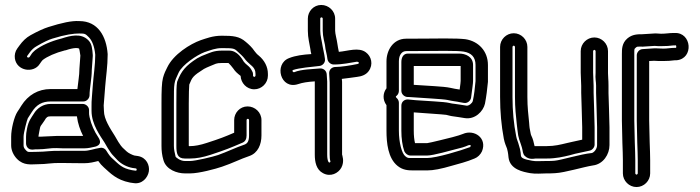

<svg xmlns="http://www.w3.org/2000/svg" viewBox="-20 -663 2822 774"><path d="M341 -279C341 -307 350 -346 350 -381L354 -437V-441C352 -466 351 -486 336 -501C306 -531 263 -519 229 -508C185 -497 147 -480 121 -460C115 -455 109 -449 105 -442L99 -433C94 -428 86 -433 90 -438L98 -449C107 -462 117 -471 128 -477C155 -493 177 -503 190 -507C244 -524 278 -528 299 -528C323 -528 324 -527 338 -513C351 -500 361 -476 364 -442C364 -401 357 -359 354 -317C353 -298 348 -251 349 -236V-216C349 -161 386 -113 401 -89L415 -65C424 -50 431 -41 439 -33L454 -17C470 -1 492 10 514 14L528 16C532 17 533 26 526 25L512 23C471 15 461 1 432 -25C426 -30 418 -40 409 -55C404 -64 394 -69 384 -67C358 -63 340 -55 319 -55H230C181 -56 164 -51 132 -51C94 -51 94 -47 84 -58C77 -65 75 -71 75 -77V-112C75 -128 89 -180 92 -186C98 -196 102 -202 108 -211C127 -241 150 -254 184 -254H316C331 -254 341 -268 341 -279ZM292 -304H184C134 -304 93 -280 66 -237C61 -228 55 -220 50 -212C37 -192 25 -143 25 -112V-77C25 -57 34 -38 48 -23C76 6 106 -1 132 -1C171 -1 185 -7 229 -6C252 -6 282 -5 319 -5C342 -5 360 -10 376 -14C383 -4 391 5 399 12C424 34 448 62 504 73L518 75C553 81 576 53 580 28C584 4 571 -28 536 -34L522 -36C514 -38 497 -46 490 -53L474 -68C471 -71 465 -78 457 -91L443 -115C425 -144 399 -182 399 -216C399 -223 398 -230 398 -238C398 -244 403 -294 404 -314C407 -353 414 -397 414 -443V-445C409 -516 375 -578 300 -578C269 -580 229 -571 175 -554C156 -548 132 -537 103 -521C85 -511 71 -497 58 -479L50 -468C41 -456 38 -441 40 -427C48 -376 116 -367 140 -405L147 -415C149 -418 152 -421 152 -421C170 -435 203 -450 242 -460H244C279 -472 294 -470 299 -467C300 -463 302 -455 304 -439L300 -384V-382C300 -359 295 -334 292 -304ZM314 -244H184C155 -244 130 -228 116 -204C106 -188 95 -176 89 -145C86 -130 85 -121 85 -112V-85C85 -75 92 -58 113 -60C118 -61 124 -61 132 -61C163 -61 184 -67 208 -66C218 -66 227 -65 235 -65H319C336 -65 351 -69 360 -71C360 -71 399 -76 376 -110C360 -134 348 -160 341 -191C339 -199 339 -206 339 -208V-219C339 -234 325 -244 314 -244ZM315 -115H235H209C197 -115 135 -111 135 -112C135 -113 136 -122 139 -136C143 -160 144 -153 160 -178C167 -191 172 -194 184 -194H290C294 -164 303 -139 315 -115Z M725 -24H747C772 -24 798 -29 829 -39C890 -59 909 -67 958 -88C969 -93 974 -103 974 -117V-179C974 -182 977 -184 979 -184C982 -184 984 -181 984 -179V-117C984 -92 976 -85 968 -81C927 -67 896 -51 859 -38C839 -31 767 -14 747 -14H725C706 -14 689 -29 688 -31C684 -47 681 -61 681 -75V-246C681 -332 681 -329 700 -370C715 -402 773 -441 805 -453C830 -461 848 -469 874 -469C921 -469 924 -468 937 -456C948 -446 960 -435 965 -428C972 -418 981 -410 991 -401C1006 -389 1010 -378 1010 -365V-358C1010 -356 1007 -353 1005 -353C1003 -353 1000 -356 1000 -358V-364C1000 -368 999 -372 997 -375C996 -377 991 -388 983 -395C972 -404 965 -411 963 -414C956 -425 938 -459 904 -459H874C841 -459 824 -449 810 -444C799 -440 787 -435 775 -428C728 -398 711 -376 696 -338C695 -336 694 -334 694 -333C691 -317 691 -290 691 -246V-75C691 -44 695 -24 725 -24ZM978 -234C947 -234 924 -208 924 -179V-128C887 -112 867 -104 814 -87C787 -78 764 -74 747 -74C747 -74 741 -73 741 -75V-246C741 -285 742 -310 743 -322C755 -352 758 -357 802 -385C807 -388 818 -393 828 -397C849 -405 850 -409 874 -409H901C905 -406 916 -393 921 -386C928 -375 936 -368 950 -357C951 -329 974 -303 1005 -303C1035 -303 1060 -328 1060 -358V-365C1060 -394 1046 -420 1023 -439C1015 -445 1010 -452 1006 -457C996 -472 983 -484 971 -494C945 -517 919 -519 874 -519C837 -519 811 -508 789 -501C747 -486 679 -444 654 -391C649 -381 642 -368 637 -349C632 -330 631 -298 631 -246V-75C631 -56 633 -37 639 -17C650 21 694 36 725 36H747C782 36 849 18 875 9C917 -5 949 -22 985 -34C1020 -46 1034 -81 1034 -117V-179C1034 -210 1008 -234 978 -234Z M1276 -593C1279 -593 1281 -590 1281 -588V-539C1281 -516 1289 -488 1290 -482C1292 -459 1298 -445 1300 -425C1302 -412 1314 -403 1325 -403C1363 -403 1390 -410 1417 -414C1427 -415 1431 -407 1421 -405C1393 -399 1354 -393 1332 -393C1319 -393 1306 -383 1307 -367L1309 -331V-40C1309 -14 1313 -13 1312 -11C1307 -2 1299 -11 1299 -40V-332V-334L1297 -364C1296 -377 1285 -388 1270 -387C1239 -384 1195 -384 1166 -372C1160 -371 1156 -379 1162 -381C1185 -389 1239 -394 1267 -397C1280 -398 1292 -410 1290 -425C1287 -449 1283 -461 1281 -474C1277 -500 1271 -519 1271 -539V-588C1271 -591 1274 -593 1276 -593ZM1275 -643C1244 -643 1221 -617 1221 -588V-539C1221 -510 1228 -486 1231 -466C1232 -458 1233 -452 1235 -445C1202 -443 1171 -439 1146 -429C1083 -406 1110 -300 1182 -324C1200 -330 1219 -333 1249 -335V-331V-40C1249 -10 1255 21 1282 35C1313 52 1344 35 1356 13C1370 -13 1359 -38 1359 -40V-332V-333L1358 -345C1379 -347 1402 -351 1419 -353C1437 -355 1455 -361 1466 -376C1486 -403 1477 -436 1455 -452C1426 -474 1382 -457 1346 -454C1344 -466 1341 -476 1340 -487C1338 -503 1331 -527 1331 -539V-588C1331 -619 1305 -643 1275 -643Z M1598 -413V-297C1598 -282 1612 -272 1623 -272H1627C1679 -268 1766 -264 1784 -260C1805 -255 1822 -254 1834 -251C1839 -250 1845 -249 1851 -248C1865 -246 1877 -257 1879 -269C1884 -307 1887 -327 1887 -337V-401C1887 -435 1856 -447 1831 -447H1624C1606 -447 1598 -431 1598 -413ZM1837 -397V-337C1837 -335 1836 -322 1833 -302C1820 -304 1807 -306 1795 -309C1768 -315 1700 -317 1648 -321V-397H1831ZM1635 -36H1702C1727 -36 1802 -58 1815 -61C1837 -66 1854 -71 1867 -77C1873 -80 1878 -77 1878 -77C1878 -76 1876 -70 1875 -70C1838 -56 1739 -26 1702 -26H1647C1624 -26 1624 -25 1614 -33C1600 -44 1588 -88 1588 -136V-249C1588 -256 1584 -264 1579 -268C1574 -273 1575 -274 1579 -277C1585 -282 1588 -290 1588 -297V-416C1588 -444 1602 -457 1617 -457C1684 -457 1736 -458 1773 -458C1811 -458 1838 -457 1849 -455C1880 -450 1897 -433 1897 -401V-336C1894 -305 1892 -283 1886 -256C1884 -247 1870 -236 1861 -237C1849 -239 1841 -240 1836 -241L1815 -244C1806 -245 1798 -246 1791 -248C1772 -253 1694 -256 1657 -259L1625 -262C1612 -263 1598 -254 1598 -237V-136C1598 -105 1602 -76 1610 -53C1615 -43 1624 -36 1635 -36ZM1538 -416V-307C1524 -289 1521 -262 1538 -239V-136C1538 -87 1544 -25 1583 6C1604 23 1626 24 1647 24H1702C1727 24 1758 18 1802 5C1827 -2 1863 -11 1893 -24C1906 -29 1917 -40 1923 -53C1945 -107 1891 -143 1846 -123C1838 -120 1824 -115 1804 -110C1792 -107 1713 -87 1702 -86H1653C1650 -98 1648 -116 1648 -136V-210C1683 -207 1767 -202 1779 -200C1788 -198 1797 -195 1807 -194L1828 -191C1832 -190 1841 -189 1853 -187C1895 -180 1928 -214 1935 -245C1941 -276 1944 -303 1947 -333V-335V-401C1947 -457 1909 -497 1856 -505C1839 -507 1813 -508 1773 -508C1736 -508 1684 -507 1617 -507C1565 -507 1538 -460 1538 -416Z M2381 -369C2379 -345 2383 -334 2383 -318V-288L2385 -223L2387 -150V-78C2387 -61 2373 -47 2365 -46C2321 -42 2241 -17 2215 -15C2205 -14 2195 -14 2184 -14C2157 -14 2139 -12 2125 -15C2091 -21 2082 -26 2080 -35C2079 -44 2079 -51 2076 -63L2072 -77C2068 -93 2064 -98 2061 -113C2051 -163 2046 -216 2046 -272V-474C2046 -476 2049 -479 2051 -479C2053 -479 2056 -476 2056 -474V-272C2056 -228 2060 -194 2063 -165C2064 -155 2065 -146 2066 -139L2069 -117C2074 -91 2083 -81 2088 -49C2089 -44 2092 -38 2095 -35C2113 -17 2134 -24 2139 -24H2184C2222 -24 2251 -31 2276 -37L2298 -43C2319 -48 2337 -51 2358 -56C2369 -59 2377 -70 2377 -80V-150L2375 -225L2373 -289V-317L2371 -370V-457C2371 -459 2374 -462 2376 -462C2378 -462 2381 -459 2381 -457ZM2431 -368V-457C2431 -487 2406 -512 2376 -512C2346 -512 2321 -487 2321 -457V-370L2323 -317V-289L2325 -223L2327 -150V-100C2314 -97 2300 -94 2286 -91L2264 -86C2239 -80 2216 -74 2184 -74H2139H2135C2132 -89 2128 -104 2122 -116C2121 -118 2120 -120 2119 -126L2115 -147C2114 -152 2114 -159 2113 -169C2110 -199 2106 -231 2106 -272V-474C2106 -504 2081 -529 2051 -529C2021 -529 1996 -504 1996 -474V-272C1996 -213 2001 -157 2011 -104C2015 -84 2020 -75 2024 -64L2027 -51C2028 -45 2029 -40 2030 -28C2036 21 2090 30 2117 35C2141 39 2161 36 2184 36C2196 36 2208 36 2219 35C2257 33 2332 10 2370 4C2412 -1 2437 -41 2437 -78V-150L2435 -225L2433 -288V-318C2433 -343 2431 -352 2431 -368Z M2654 -467C2636 -467 2625 -469 2615 -468L2570 -465C2556 -464 2547 -451 2547 -440V-176L2549 -88C2550 -60 2551 -37 2551 -17V36C2551 38 2548 41 2546 41C2544 41 2541 38 2541 36V-17C2541 -37 2540 -61 2539 -89L2537 -176V-445C2537 -468 2537 -465 2542 -470C2549 -476 2546 -475 2570 -475H2572L2619 -478C2628 -477 2636 -477 2645 -477C2663 -477 2682 -478 2695 -480H2700C2704 -480 2705 -482 2706 -477C2707 -471 2705 -470 2704 -470H2698C2684 -470 2670 -467 2654 -467ZM2645 -527C2635 -527 2626 -529 2617 -528L2569 -525C2551 -525 2529 -525 2509 -508C2487 -489 2487 -465 2487 -445V-176L2489 -87C2490 -59 2491 -36 2491 -17V36C2491 66 2516 91 2546 91C2576 91 2601 66 2601 36V-17C2601 -38 2600 -60 2599 -90L2597 -176V-417L2617 -418C2626 -417 2639 -417 2654 -417C2670 -417 2685 -418 2700 -420H2705H2707C2778 -426 2769 -534 2699 -530H2693C2679 -530 2664 -527 2645 -527Z"/></svg>

Font: Squarish
Style: Fog
Weight: 400
Foundry: Cannot Into Space Fonts
Version: Version 0.272